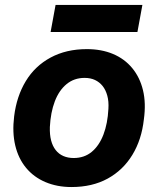

<svg xmlns="http://www.w3.org/2000/svg" viewBox="-20 -744 637 774"><path d="M268 10Q210 10 163 -10Q116 -30 85 -67.5Q54 -105 41.5 -157.5Q29 -210 37 -275Q47 -356 84 -417Q121 -478 184 -512Q247 -546 330 -546Q389 -546 435.5 -526.5Q482 -507 513 -469.5Q544 -432 556.5 -380Q569 -328 560 -263Q551 -181 513.5 -119.5Q476 -58 414 -24Q352 10 268 10ZM277 -107Q320 -107 350 -132Q380 -157 397 -201.5Q414 -246 417 -305Q419 -335 412.5 -358.5Q406 -382 393.5 -397.5Q381 -413 363 -421.5Q345 -430 321 -430Q279 -430 248.5 -405Q218 -380 201 -335.5Q184 -291 181 -232Q180 -201 186 -178Q192 -155 204.5 -139Q217 -123 235.5 -115Q254 -107 277 -107ZM184 -615 204 -724H554L534 -615Z"/></svg>

Font: Mona Sans ExtraLight
Style: Bold Italic
Weight: 700
Italic angle: -11.6951°
Version: Version 2.000